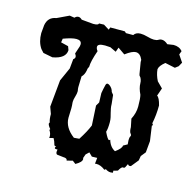

<svg xmlns="http://www.w3.org/2000/svg" viewBox="-74 -517 603 595"><g transform="rotate(15 227.5 -219.5)"><path d="M179.7 -300.3Q175.8 -293.9 175.8 -289.6V-288.6Q172.9 -272.9 164.6 -265.6L163.6 -231Q163.6 -225.1 165 -219.2V-216.3Q165 -210.4 162.1 -200.7Q158.7 -189.9 158.7 -183.1V-179.7Q159.7 -171.9 159.7 -162.1L158.7 -131.3Q158.7 -100.1 190.9 -75.7L208 -77.1Q226.6 -106 234.9 -127L231.4 -189.9L238.3 -201.7L237.3 -231.4Q239.7 -245.6 242.7 -257.3Q244.1 -264.6 248.5 -264.6Q251.5 -264.6 255.4 -261.7Q265.1 -254.4 267.6 -243.2L273.9 -235.4L276.9 -207Q276.9 -199.7 278.1 -193.4Q279.3 -187 281 -180.4Q282.7 -173.8 284.4 -166.7Q286.1 -159.7 286.1 -150.4Q286.1 -129.9 282.7 -119.6Q293.5 -96.7 298.3 -96.7L301.3 -99.1Q307.6 -77.1 324.7 -68.4Q344.2 -82.5 344.2 -91.8L357.4 -99.1L356.4 -112.3Q356.4 -121.1 358.9 -125Q359.9 -126.5 359.9 -128.4Q359.9 -130.4 358.4 -132.3Q355 -135.7 354 -141.4Q353 -147 353 -153.3L347.7 -179.2Q358.4 -199.7 358.4 -220.7Q358.4 -246.6 355.5 -257.8Q346.2 -276.9 346.2 -292Q346.2 -298.3 344 -304.4Q341.8 -310.5 339.4 -312.3Q336.9 -314 336.2 -319.1Q335.4 -324.2 330.1 -356V-362.8Q322.3 -381.8 308.1 -381.8Q296.4 -381.8 274.9 -365.7L252.4 -381.3L247.1 -366.7L227.5 -376L210.4 -377Q187 -377 187 -366.7Q187 -360.4 192.4 -354Q179.7 -317.9 179.7 -300.3ZM126 -310.5Q131.3 -314 131.3 -318.8Q131.3 -323.2 127 -329.1L135.3 -354Q136.2 -357.4 136.2 -360.4Q136.2 -373.5 119.6 -373.5Q105.5 -373.5 78.1 -363.3L76.2 -351.1L100.1 -345.2L104.5 -333.5Q103.5 -306.6 62 -299.3L31.7 -305.2L22.5 -315.4Q9.3 -335 9.3 -362.8L11.7 -389.2Q16.6 -416 42.5 -419.9L80.6 -438L96.2 -435.5Q101.6 -441.4 107.9 -441.4Q113.8 -441.4 119.6 -435.5L157.2 -432.1Q174.3 -432.1 174.3 -438L190.4 -438.5L208.5 -427.2L211.4 -435.1H258.3L262.7 -430.7H286.1Q292.5 -440.9 307.6 -440.9Q317.4 -440.9 330.1 -437.3Q342.8 -433.6 351.6 -433.6Q360.8 -433.6 365.5 -436.8Q370.1 -439.9 375.5 -439.9Q385.3 -439.9 395.5 -430.7L415 -433.6Q433.6 -433.6 443.8 -421.4L439.5 -409.7L454.6 -387.2L447.3 -374L437 -366.2L404.8 -373Q387.7 -359.4 386.2 -348.1Q387.7 -330.1 397 -312L415 -293.9L406.2 -268.6Q414.1 -264.2 419.9 -240.7Q419.9 -210.4 414.1 -182.1L417.5 -177.2L414.6 -174.3L421.4 -126.5L418 -89.8L405.8 -74.7L403.3 -60.1L384.3 -36.6Q381.8 -36.1 379.9 -36.1Q377 -36.1 376 -38.1Q375 -39.6 374 -39.6Q373 -39.6 372.6 -37.6Q370.6 -33.2 368.7 -29.5Q366.7 -25.9 364.3 -25.9L361.8 -26.4Q356.4 -26.4 349.1 -12.7L335.4 -8.8L335.9 -2.4L329.1 -1.5Q319.8 -1.5 312 -7.3L307.6 -4.4Q293.5 -15.6 279.8 -15.6L274.9 -15.1L276.9 -34.2L259.8 -33.7L249 -44.4L239.3 -35.2L234.9 -22.9Q235.8 -21 235.8 -19Q235.8 -9.3 216.3 1.5L206.1 -6.3L187.5 -1.5Q187.5 -9.3 174.8 -9.3L154.3 -11.7Q150.4 -13.7 150.4 -20L151.4 -27.3H147.9Q142.1 -27.3 142.1 -30.3Q142.1 -32.7 145 -36.1L142.1 -35.6Q138.7 -35.6 137.2 -42.2Q135.7 -48.8 130.4 -58.6L117.2 -55.2Q117.7 -57.6 117.7 -60.1Q117.7 -70.3 111.3 -79.6L113.3 -82.5Q104.5 -92.8 104.5 -98.6L106.4 -102.5Q103 -110.4 103 -128.4L95.2 -149.9L103.5 -236.3L123 -279.8Z"/></g></svg>

Font: Truetypewriter PolyglOTT
Style: Regular
Weight: 400
Designer: Sergey Beatoff a.k.a. Sam_T
Version: Version 3.76